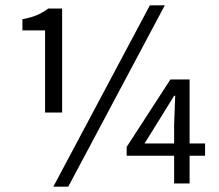

<svg xmlns="http://www.w3.org/2000/svg" viewBox="-20 -688 821 720"><path d="M633 0V-104H455V-137L619 -390H691V-150H749V-104H691V0ZM522 -150H633V-220L637 -329H633L583 -248ZM149 -266V-574H64V-616Q97 -622 119 -631.5Q141 -641 161 -656H213V-266ZM180 12 542 -668H598L236 12Z"/></svg>

Font: TypoPRO Source Sans Pro
Style: Regular
Weight: 400
Designer: Paul D. Hunt
Foundry: Adobe Systems Incorporated
Version: Version 2.020;PS 2.000;hotconv 1.0.86;makeotf.lib2.5.63406